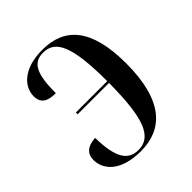

<svg xmlns="http://www.w3.org/2000/svg" viewBox="-162 -645 753 753"><g transform="rotate(-45 215.0 -268.5)"><path d="M186 9C306 9 389 -67 389 -276C389 -471 315 -546 194 -546C87 -546 41 -492 41 -441C41 -402 66 -388 111 -388C111 -495 132 -536 188 -536C257 -536 287 -472 287 -279H113V-269H287C286 -73 256 -1 183 -1C123 -1 98 -48 96 -155C52 -153 30 -133 30 -98C30 -48 71 9 186 9Z"/></g></svg>

Font: Noto Serif Display Condensed Medium
Style: Regular
Weight: 500
Width: 3
Designer: Monotype Design Team
Foundry: Monotype Imaging Inc.
Version: Version 2.009